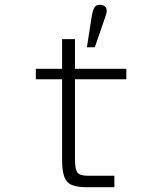

<svg xmlns="http://www.w3.org/2000/svg" viewBox="-20 -784 672 804"><path d="M345 0Q305 0 282 -9Q259 -18 249.5 -43Q240 -68 240 -116V-452H130V-496H240V-620H294V-496H509V-452H294V-117Q294 -74 304.5 -61Q315 -48 349 -48H459V0ZM344 -586 364 -715Q368 -740 375 -752Q382 -764 398 -764Q408 -764 417.5 -758.5Q427 -753 427 -738Q427 -733 424.5 -724.5Q422 -716 416 -699L377 -586Z"/></svg>

Font: Atkinson Hyperlegible Mono ExtraLight
Style: Regular
Weight: 200
Monospace: yes
Designer: Elliott Scott, Megan Eiswerth, Linus Boman, Theodore Petrosky, Letters from Sweden
Foundry: Applied Design Works, Letters from Sweden
Version: Version 2.001